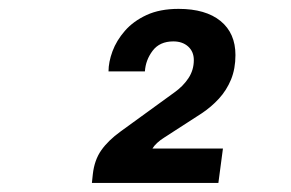

<svg xmlns="http://www.w3.org/2000/svg" viewBox="-20 -824 640 422"><path d="M182 -422 184 -441Q187.5 -472.5 202.8 -494Q218 -515.5 245 -535L363.5 -621Q382.5 -634.5 394.2 -652.2Q406 -670 406 -692Q406 -710.5 393.5 -721.8Q381 -733 361 -733Q331 -733 315.5 -712.5Q300 -692 298.5 -667H218.5Q218.5 -687.5 227.2 -711.2Q236 -735 254.5 -756.2Q273 -777.5 302.2 -791Q331.5 -804.5 372.5 -804.5Q432 -804.5 464.8 -777.8Q497.5 -751 497.5 -703Q497.5 -673 487.8 -649.2Q478 -625.5 461.2 -607.2Q444.5 -589 423.5 -575L341.5 -522Q332.5 -516.5 325.5 -510Q318.5 -503.5 315 -497.5H470L460 -422Z"/></svg>

Font: Chivo Mono Medium
Style: Italic
Weight: 500
Italic angle: -8.05°
Monospace: yes
Designer: Hector Gatti
Foundry: Omnibus-Type
Version: Version 1.008